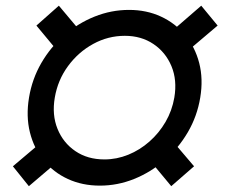

<svg xmlns="http://www.w3.org/2000/svg" viewBox="-20 -637 789 669"><path d="M328.1 9.8Q266.6 9.8 216.3 -13.4Q166 -36.6 132.1 -78.4Q98.1 -120.1 84.2 -176Q70.3 -231.9 81.1 -296.9Q91.8 -361.8 124 -417.5Q156.2 -473.1 204.1 -514.6Q252 -556.2 309.8 -579.3Q367.7 -602.5 429.7 -602.5Q490.7 -602.5 540.8 -579.3Q590.8 -556.2 625.2 -514.6Q659.7 -473.1 674.1 -417.5Q688.5 -361.8 677.7 -296.9Q667 -231.9 634.3 -176Q601.6 -120.1 553.2 -78.4Q504.9 -36.6 447.3 -13.4Q389.6 9.8 328.1 9.8ZM343.8 -81.5Q386.7 -81.5 427 -97.9Q467.3 -114.3 500.7 -143.8Q534.2 -173.3 556.9 -212.4Q579.6 -251.5 587.4 -296.9Q597.7 -357.9 577.4 -406.5Q557.1 -455.1 514.6 -483.6Q472.2 -512.2 415 -512.2Q356.4 -512.2 304.7 -483.9Q252.9 -455.6 217 -406.7Q181.2 -357.9 170.9 -296.9Q160.6 -236.8 180.4 -188Q200.2 -139.2 242.7 -110.4Q285.2 -81.5 343.8 -81.5ZM619.6 -447.3 564.5 -516.1 681.2 -617.2 738.3 -547.9ZM576.7 11.7 493.2 -88.9 571.8 -156.7 656.2 -57.6ZM80.6 11.7 24.9 -57.6 142.1 -156.7 198.7 -88.9ZM190.4 -447.3 106.9 -547.9 185.1 -617.2 270 -516.1Z"/></svg>

Font: Inter 24pt
Style: Bold Italic
Weight: 700
Italic angle: -9.3988°
Version: Version 4.001;git-66647c0bb